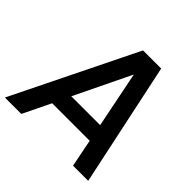

<svg xmlns="http://www.w3.org/2000/svg" viewBox="-213 -918 1092 1092"><g transform="rotate(45 332.5 -372.5)"><path d="M-27 0 339 -745H485L643 0H521L488 -167H186L105 0ZM235 -272H467L399 -611Z"/></g></svg>

Font: Plus Jakarta Sans SemiBold
Style: Italic
Weight: 600
Italic angle: -8°
Designer: Gumpita Rahayu
Foundry: Tokotype
Version: Version 2.071; ttfautohint (v1.8.4.7-5d5b);gftools[0.9.29]